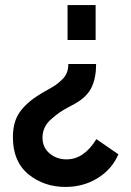

<svg xmlns="http://www.w3.org/2000/svg" viewBox="-20 -526 519 759"><path d="M358 -506V-368H247V-506ZM360 -273Q360 -219 342.5 -181.5Q325 -144 278 -117Q274 -115 250 -102Q226 -89 213.5 -80Q201 -71 183 -55.5Q165 -40 156.5 -21.5Q148 -3 148 18Q148 57 176 80.5Q204 104 243 104Q312 104 361 24L448 84Q422 144 365.5 178.5Q309 213 239 213Q154 213 92.5 163Q31 113 31 16Q31 -44 57.5 -82Q84 -120 136 -152Q145 -158 167.5 -170.5Q190 -183 200 -190Q210 -197 224 -210Q238 -223 244 -238Q250 -253 250 -273Z"/></svg>

Font: Raleway-v4020
Style: Bold
Weight: 700
Designer: Matt McInerney, Pablo Impallari, Rodrigo Fuenzalida
Foundry: Matt McInerney, Pablo Impallari, Rodrigo Fuenzalida
Version: Version 4.020;PS 004.020;hotconv 1.0.88;makeotf.lib2.5.64775